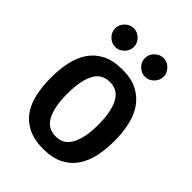

<svg xmlns="http://www.w3.org/2000/svg" viewBox="-206 -815 913 913"><g transform="rotate(45 250.0 -358.5)"><path d="M251 -3Q189 -3 147.5 -24Q106 -45 81.5 -81Q57 -117 47 -165.5Q37 -214 37 -270Q37 -326 47.5 -374.5Q58 -423 82.5 -459Q107 -495 148 -516Q189 -537 251 -537Q311 -537 351.5 -516Q392 -495 417 -459Q442 -423 453 -374Q464 -325 464 -270Q464 -214 453.5 -165.5Q443 -117 418.5 -81Q394 -45 353 -24Q312 -3 251 -3ZM251 -87Q305 -87 330 -136Q355 -185 355 -270Q355 -356 330 -404.5Q305 -453 251 -453Q195 -453 170.5 -404.5Q146 -356 146 -270Q146 -185 170.5 -136Q195 -87 251 -87ZM150 -714Q175 -714 194 -695Q213 -676 213 -651Q213 -626 194 -607Q175 -588 150 -588Q125 -588 106 -607Q87 -626 87 -651Q87 -676 106 -695Q125 -714 150 -714ZM350 -714Q375 -714 394 -695Q413 -676 413 -651Q413 -626 394 -607Q375 -588 350 -588Q325 -588 306 -607Q287 -626 287 -651Q287 -676 306 -695Q325 -714 350 -714Z"/></g></svg>

Font: D2Coding ligature
Style: Bold
Weight: 700
Monospace: yes
Designer: Yong-Rak Park; Jeong-Hwan Yoon; Sang-Min Lee;
Foundry: NHN Corporation
Version: Version 1.3.2; Build 20180524